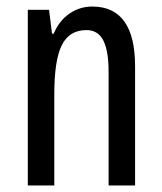

<svg xmlns="http://www.w3.org/2000/svg" viewBox="-20 -567 496 587"><path d="M262 -547Q393 -547 393 -364V0H312V-348Q312 -411 296 -443Q280 -475 244 -475Q192 -475 169 -429Q146 -383 146 -279V0H65V-537H130L139 -464H144Q161 -504 192.5 -525.5Q224 -547 262 -547Z"/></svg>

Font: Noto Sans Khmer ExtraCondensed
Style: Regular
Weight: 400
Width: 2
Designer: Danh Hong and the Monotype Design Team
Foundry: Monotype Imaging Inc.
Version: Version 2.004; ttfautohint (v1.8.4.7-5d5b)